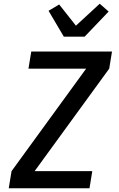

<svg xmlns="http://www.w3.org/2000/svg" viewBox="-20 -1012 640 1032"><path d="M27 0 42 -92 443 -643H133L148 -735H582L567 -643L166 -92H476L461 0ZM323 -815 241 -954 298 -988 388 -874 516 -992 564 -950 435 -815Z"/></svg>

Font: Iosevka Aile Semibold Oblique
Style: Regular
Weight: 600
Italic angle: -9°
Designer: Belleve Invis
Foundry: Belleve Invis
Version: Version 31.1.0; ttfautohint (v1.8.4)